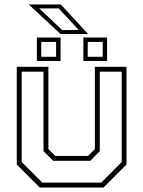

<svg xmlns="http://www.w3.org/2000/svg" viewBox="-20 -839 641 859"><path d="M158 0 55 -103V-540H196.5V-172L227 -141.5H374L404.5 -172V-540H546V-103L443 0ZM169 -22H433L524.5 -114V-518.5H426.5V-163L384 -119.5H218L174.5 -163V-518.5H77V-114ZM353 -566V-671H459V-566ZM145 -566V-671H251V-566ZM164.5 -585H231V-651.5H164.5ZM372.5 -585H439.5V-651.5H372.5ZM374 -687H250.5L108.5 -819H252ZM332.5 -704.5 242.5 -801.5H155L258.5 -704.5Z"/></svg>

Font: Tourney Thin ExtraLight
Style: Regular
Weight: 250
Version: Version 1.015